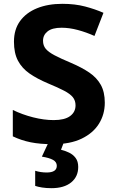

<svg xmlns="http://www.w3.org/2000/svg" viewBox="-20 -744 606 1004"><path d="M528 -207Q528 -146 497.5 -97Q467 -48 407 -19Q347 10 257 10Q189 10 140 0Q91 -10 47 -31V-169Q96 -145 153 -130.5Q210 -116 261 -116Q318 -116 346.5 -137Q375 -158 375 -193Q375 -218 361 -235.5Q347 -253 315.5 -269.5Q284 -286 231 -308Q174 -332 134.5 -359.5Q95 -387 74 -426.5Q53 -466 53 -526Q53 -590 85 -634Q117 -678 174 -701Q231 -724 306 -724Q372 -724 425 -710Q478 -696 521 -677L474 -556Q432 -575 387.5 -587Q343 -599 302 -599Q253 -599 229 -580Q205 -561 205 -531Q205 -506 219 -489Q233 -472 265 -455Q297 -438 352 -415Q408 -391 447 -364.5Q486 -338 507 -300.5Q528 -263 528 -207ZM389 129Q389 180 352 210Q315 240 249 240Q222 240 200 236.5Q178 233 164 228V149Q193 158 224 158Q277 158 277 123Q277 103 257 92Q237 81 199 75L234 0H314L299 39Q320 44 341 54Q362 64 375.5 82Q389 100 389 129Z"/></svg>

Font: Noto Sans Cherokee
Style: Bold
Weight: 700
Designer: Monotype Design Team
Foundry: Monotype Imaging Inc.
Version: Version 2.001; ttfautohint (v1.8.4.7-5d5b)